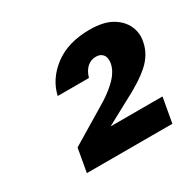

<svg xmlns="http://www.w3.org/2000/svg" viewBox="-91 -814 575 564"><g transform="rotate(-30 196.5 -532.5)"><path d="M55 -352 69 -431 202 -511Q233 -531 252.5 -551.5Q272 -572 277 -596Q280 -615 272 -625Q264 -635 249 -635Q231 -635 218.5 -623.5Q206 -612 200 -591H94Q106 -643 152.5 -678Q199 -713 272 -713Q319 -713 346.5 -697Q374 -681 385.5 -656Q397 -631 391 -603Q384 -565 352.5 -536.5Q321 -508 258 -476L184 -436H360L345 -352Z"/></g></svg>

Font: DM Sans 16pt ExtraBold
Style: Italic
Weight: 800
Italic angle: -10°
Version: Version 4.004;gftools[0.9.30]